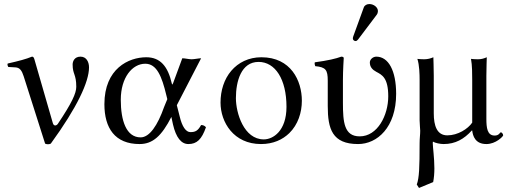

<svg xmlns="http://www.w3.org/2000/svg" viewBox="-20 -702 2532 949"><path d="M97 -325 203 8C212 12 222 12 231 8C362 -172 420 -298 420 -369C420 -396 407 -422 378 -422C348 -422 339 -399 339 -383C339 -334 357 -336 357 -273C357 -241 335 -193 266 -90C260 -81 246 -76 241 -94L150 -409C147 -419 144 -422 138 -422C109 -410 75 -401 18 -388C16 -381 17 -379 20 -373C20 -372 21 -372 21 -371L56 -369C78 -368 88 -353 97 -325Z M854 -182 974 -414C962 -414 941 -409 927 -409C913 -409 895 -414 881 -414L836 -292C833 -285 831 -280 829 -290C810 -373 773 -419 703 -419C616 -419 496 -363 496 -187C496 -69 548 10 670 10C735 10 779 -30 827 -124L835 -87C850 -22 876 10 911 10C953 10 977 -13 998 -73C992 -80 985 -84 974 -84C958 -55 945 -49 921 -49C899 -49 880 -76 868 -127ZM807 -212 791 -173C759 -82 719 -23 675 -23C604 -23 577 -106 577 -209C577 -319 634 -387 698 -387C755 -387 780 -324 802 -232Z M1070 -195C1070 -98 1135 10 1270 10C1331 10 1377 -12 1410 -44C1453 -86 1472 -146 1472 -204C1472 -303 1418 -419 1272 -419C1209 -419 1158 -393 1123 -352C1088 -311 1070 -255 1070 -195ZM1258 -396C1340 -396 1396 -311 1396 -174C1396 -54 1329 -13 1284 -13C1185 -13 1146 -144 1146 -217C1146 -300 1172 -396 1258 -396Z M1675 -307C1675 -354 1679 -415 1679 -415C1679 -419 1675 -422 1667 -422C1640 -412 1602 -403 1536 -394C1534 -388 1536 -381 1538 -375C1590 -370 1600 -357 1600 -303V-178C1600 -65 1622 10 1750 10C1844 10 1938 -72 1938 -238C1938 -353 1900 -422 1840 -422C1824 -422 1808 -409 1808 -393C1808 -371 1821 -357 1840 -347C1868 -332 1899 -318 1899 -226C1899 -132 1846 -28 1758 -28C1681 -28 1675 -98 1675 -194ZM1806 -682C1793 -682 1782 -676 1778 -665L1726 -522C1725 -519 1724 -515 1724 -512C1724 -505 1730 -499 1738 -499C1742 -499 1747 -503 1750 -507L1842 -629C1846 -634 1848 -642 1848 -647C1848 -667 1826 -682 1806 -682Z M2312 -57H2314C2317 -30 2329 10 2384 10C2431 10 2467 -28 2467 -33C2467 -40 2460 -48 2456 -48C2450 -48 2448 -32 2425 -32C2388 -32 2384 -71 2384 -115V-327C2384 -358 2386 -419 2386 -419C2372 -413 2360 -409 2342 -409C2330 -409 2314 -410 2308 -411C2314 -380 2314 -334 2314 -307V-96C2293 -65 2243 -33 2191 -33C2140 -33 2124 -80 2124 -142V-327C2124 -358 2122 -419 2122 -419C2108 -413 2094 -409 2076 -409C2064 -409 2049 -410 2043 -411C2053 -380 2054 -334 2054 -307V-107C2054 -89 2057 -66 2057 -56C2057 -36 2054 -19 2054 7C2054 125 2052 178 2040 210L2051 227L2121 198C2125 178 2127 154 2127 130C2127 79 2119 23 2119 5C2119 1 2120 -1 2120 -2C2131 5 2156 10 2173 10C2231 10 2274 -15 2312 -57Z"/></svg>

Font: Libertinus Serif Display
Style: Regular
Weight: 400
Designer: Philipp H. Poll, Khaled Hosny
Foundry: Caleb Maclennan
Version: Version 7.050;RELEASE